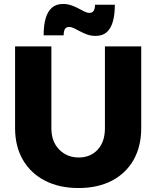

<svg xmlns="http://www.w3.org/2000/svg" viewBox="-20 -935 789 968"><path d="M239 -289Q239 -221 278.5 -181Q318 -141 377 -141Q436 -141 472.5 -180.5Q509 -220 509 -289V-701H692V-289Q692 -197 653.5 -129Q615 -61 544 -24Q473 13 376 13Q279 13 207 -24Q135 -61 95.5 -129Q56 -197 56 -289V-701H239ZM559 -911Q559 -862 549 -826.5Q539 -791 518 -772.5Q497 -754 462 -754Q439 -754 419.5 -761Q400 -768 383.5 -777Q367 -786 353.5 -792.5Q340 -799 329 -799Q313 -799 307 -788Q301 -777 301 -757H200Q200 -807 210 -842Q220 -877 241.5 -896Q263 -915 298 -915Q320 -915 340 -908Q360 -901 376.5 -892Q393 -883 406.5 -876.5Q420 -870 430 -870Q446 -870 452.5 -881Q459 -892 459 -911Z"/></svg>

Font: Alexandria
Style: Bold
Weight: 700
Designer: Mohamed Gaber
Foundry: Kief Type Foundry
Version: Version 5.100